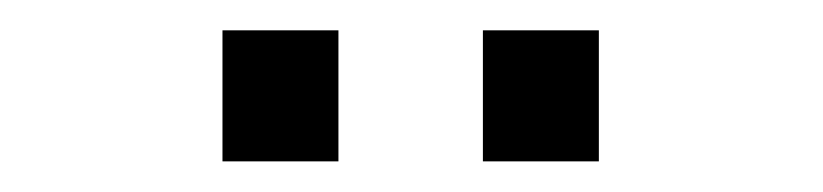

<svg xmlns="http://www.w3.org/2000/svg" viewBox="-20 -684 540 126"><path d="M126 -664.1H202.1V-578.1H126ZM296.9 -664.1H373V-578.1H296.9Z"/></svg>

Font: DINish
Style: Regular
Weight: 400
Designer: Bert Driehuis
Foundry: Playbeing
Version: Version 3.008; git-95204e4c-release